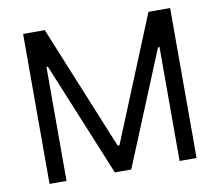

<svg xmlns="http://www.w3.org/2000/svg" viewBox="-80 -822 1048 917"><g transform="rotate(-10 444.5 -363.5)"><path d="M193.2 -727.3 440.3 -123.6H448.9L696 -727.3H801.1V0H718.8V-552.6H711.6L484.4 0H404.8L177.6 -552.6H170.5V0H88.1V-727.3Z"/></g></svg>

Font: Fast_Sans
Style: Regular
Weight: 400
Designer: Rasmus Andersson
Foundry: rsms
Version: Version 3.018;git-588b23468